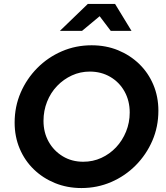

<svg xmlns="http://www.w3.org/2000/svg" viewBox="-20 -940 837 971"><path d="M392 11Q320 11 258.5 -14Q197 -39 151 -83.5Q105 -128 79.5 -188.5Q54 -249 54 -320Q54 -401 84.5 -471.5Q115 -542 168.5 -596Q222 -650 292.5 -680.5Q363 -711 443 -711Q516 -711 577 -686Q638 -661 684 -616.5Q730 -572 755.5 -511.5Q781 -451 781 -380Q781 -299 750.5 -228.5Q720 -158 666.5 -104Q613 -50 542.5 -19.5Q472 11 392 11ZM401 -122Q450 -122 492.5 -141.5Q535 -161 567 -195Q599 -229 617.5 -274.5Q636 -320 636 -371Q636 -430 610 -477Q584 -524 538 -551Q492 -578 434 -578Q386 -578 343.5 -558.5Q301 -539 268.5 -505Q236 -471 218 -425.5Q200 -380 200 -329Q200 -270 226 -223.5Q252 -177 297.5 -149.5Q343 -122 401 -122ZM283 -784 424 -920H562L645 -784H540L484 -858L395 -784Z"/></svg>

Font: Red Hat Display ExtraBold
Style: Italic
Weight: 800
Italic angle: -12°
Designer: Pentagram, MCKL
Foundry: Pentagram, MCKL
Version: Version 1.023